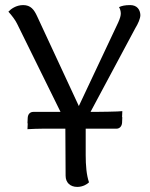

<svg xmlns="http://www.w3.org/2000/svg" viewBox="-20 -724 590 755"><path d="M532 -665C531 -686 519 -704 492 -704C471 -704 459 -701 448 -696C452 -690 455 -680 455 -671C455 -662 452 -652 445 -636L290 -307L126 -660C114 -686 101 -704 71 -704C43 -704 22 -688 13 -678C26 -664 41 -644 47 -631L218 -284H111C99 -284 90 -276 89 -261L88 -239C88 -239 88 -239 89 -239V-238L88 -216C101 -217 135 -218 148 -218H237L238 -33C238 -6 256 11 284 11C306 11 323 0 330 -7C320 -36 317 -74 317 -114V-218H438C450 -218 459 -227 460 -241L461 -264C461 -263 460 -263 460 -263V-264L461 -287C451 -285 363 -284 353 -284H336L512 -613C523 -631 532 -651 532 -665Z"/></svg>

Font: Arima Koshi
Style: Regular
Weight: 400
Designer: Joana Correia and Natanael Gama
Foundry: NDISCOVER
Version: Version 1.019;PS 001.019;hotconv 1.0.88;makeotf.lib2.5.64775